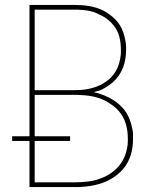

<svg xmlns="http://www.w3.org/2000/svg" viewBox="-20 -755 640 775"><path d="M99 0V-186H29V-205H99V-735H280Q295 -735 310 -734Q325 -733 340 -730.5Q355 -728 369.5 -723.5Q384 -719 397.5 -712Q411 -705 423 -696Q435 -687 445.5 -676.5Q456 -666 464 -653Q472 -640 477 -626Q482 -612 485.5 -594.5Q489 -577 489 -567V-554Q489 -535 486 -517Q483 -499 476.5 -482Q470 -465 459.5 -450Q449 -435 435.5 -423Q422 -411 403 -400Q384 -389 372 -387L358 -383Q378 -379 398 -371Q418 -363 436 -352Q454 -341 469 -326Q484 -311 494 -293Q504 -275 510.5 -250.5Q517 -226 517 -213V-196Q517 -179 515 -162.5Q513 -146 508 -130Q503 -114 495 -99Q487 -84 476 -71.5Q465 -59 451.5 -48.5Q438 -38 423.5 -30Q409 -22 393 -16.5Q377 -11 361 -7.5Q345 -4 325.5 -2Q306 0 295 0ZM120 -391H280Q293 -391 307 -392Q321 -393 334 -395.5Q347 -398 360 -402Q373 -406 385 -412Q397 -418 408.5 -426Q420 -434 429 -443.5Q438 -453 445.5 -465Q453 -477 457.5 -489.5Q462 -502 465 -517.5Q468 -533 468 -542V-554Q468 -567 466.5 -580.5Q465 -594 461.5 -607.5Q458 -621 451.5 -633Q445 -645 436.5 -655Q428 -665 417.5 -674Q407 -683 395 -689.5Q383 -696 370.5 -701.5Q358 -707 345 -710Q332 -713 316 -714.5Q300 -716 292 -716H120ZM120 -19H280Q295 -19 310.5 -20Q326 -21 341 -23Q356 -25 370.5 -29.5Q385 -34 399 -40Q413 -46 425.5 -54.5Q438 -63 449 -73.5Q460 -84 468.5 -96.5Q477 -109 483 -123Q489 -137 492.5 -154.5Q496 -172 496 -183V-196Q496 -211 494 -226Q492 -241 487.5 -256Q483 -271 475.5 -284Q468 -297 458 -308.5Q448 -320 435.5 -329Q423 -338 410 -345.5Q397 -353 382.5 -358Q368 -363 353 -366Q338 -369 320.5 -370.5Q303 -372 293 -372H120V-205H263V-186H120Z"/></svg>

Font: Iosevka Aile Thin
Style: Regular
Weight: 100
Designer: Belleve Invis
Foundry: Belleve Invis
Version: Version 31.1.0; ttfautohint (v1.8.4)